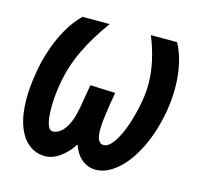

<svg xmlns="http://www.w3.org/2000/svg" viewBox="-87 -639 773 745"><g transform="rotate(15 300.0 -266.0)"><path d="M28 -184Q28 -233 38.5 -293.5Q52 -372 83 -438.8Q114 -505.5 156 -546H265Q214.5 -477 183 -411Q151.5 -345 139.5 -275Q130 -222.5 130 -173.5Q130 -133.5 137.2 -110Q144.5 -86.5 158.5 -86.5Q185 -86.5 206.5 -116.5Q228 -146.5 238.5 -206.5L254 -297.5L354.5 -293.5Q344.5 -235.5 340 -200.5Q335 -166 335 -141.5Q335 -86.5 362.5 -86.5Q382.5 -86.5 402.2 -114Q422 -141.5 438.2 -188.2Q454.5 -235 464.5 -291Q470.5 -326.5 470.5 -360Q470.5 -447 430.5 -546H535.5Q554 -513.5 564.2 -468.5Q574.5 -423.5 574.5 -371Q574.5 -325 566.5 -277.5Q550.5 -188 517 -121.8Q483.5 -55.5 441.5 -20.8Q399.5 14 359 14Q326 14 301.8 -6.2Q277.5 -26.5 265.5 -62.5Q242.5 -27 213.2 -6.5Q184 14 155 14Q117 14 88.2 -9Q59.5 -32 43.8 -76.5Q28 -121 28 -184Z"/></g></svg>

Font: JuliaMono SemiBoldItalic
Style: Regular
Weight: 600
Italic angle: -9°
Monospace: yes
Designer: cormullion
Foundry: corm
Version: Version 0.049; ttfautohint (v1.8.4)